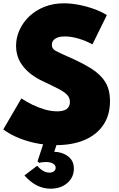

<svg xmlns="http://www.w3.org/2000/svg" viewBox="-20 -860 720 1159"><path d="M318.5 16Q418.5 16 491.5 -15.5Q564.5 -47 604.2 -106.5Q644 -166 644 -249Q644 -318.5 615.5 -364.8Q587 -411 529.8 -446.8Q472.5 -482.5 386 -520Q333.5 -543 313.2 -554.8Q293 -566.5 293 -589Q293 -614 314 -627Q335 -640 371.5 -640Q409.5 -640 454 -627Q498.5 -614 538 -592L625 -769Q591.5 -790 547 -806Q502.5 -822 455.2 -831Q408 -840 366 -840Q300.5 -840 247.2 -818.5Q194 -797 156 -760.5Q118 -724 97.5 -678.2Q77 -632.5 77 -583.5Q77 -513 119 -460Q161 -407 232 -373Q294.5 -343.5 331.8 -324.2Q369 -305 385.5 -287.2Q402 -269.5 402 -244.5Q402 -188 325 -188Q289 -188 250.2 -199.2Q211.5 -210.5 175 -228.2Q138.5 -246 109 -266L0 -79Q28 -56.5 75.8 -34.5Q123.5 -12.5 185.5 1.8Q247.5 16 318.5 16ZM284.5 279Q346.5 279 386.2 244.8Q426 210.5 426 157.5Q426 105 382 77.5Q348 56.5 307.5 56.5L326 0H244L206.5 114L218 123.5Q222 121 233.2 119.5Q244.5 118 257 118Q283.5 118 299.8 127.2Q316 136.5 316 152.5Q316 165.5 306 173.8Q296 182 279.5 182Q240 182 204.5 140.5L127.5 199Q198 279 284.5 279Z"/></svg>

Font: Spartan Black
Style: Regular
Weight: 900
Designer: Matt Bailey, Mirko Velimirovic
Foundry: Matt Bailey
Version: Version 1.003; ttfautohint (v1.8.3)